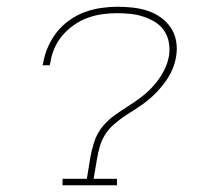

<svg xmlns="http://www.w3.org/2000/svg" viewBox="-20 -548 640 568"><path d="M326 0H165V-19H237L247 -81Q251 -104 258.5 -127.5Q266 -151 281 -170.5Q296 -190 316.5 -205Q337 -220 358.5 -233.5Q380 -247 400 -262.5Q420 -278 436.5 -297Q453 -316 464.5 -338Q476 -360 480 -383Q483 -403 479.5 -422.5Q476 -442 465.5 -457.5Q455 -473 438.5 -483Q422 -493 403.5 -499Q385 -505 365.5 -507Q346 -509 326 -509Q305 -509 283 -506Q261 -503 240 -495.5Q219 -488 199.5 -474.5Q180 -461 165 -443.5Q150 -426 141 -405Q132 -384 129 -363L127 -355H106L108 -363Q112 -387 122.5 -410.5Q133 -434 149 -454Q165 -474 186.5 -489Q208 -504 231.5 -512.5Q255 -521 279.5 -524.5Q304 -528 327 -528Q350 -528 373 -525.5Q396 -523 417 -516Q438 -509 455.5 -496.5Q473 -484 485 -466.5Q497 -449 501 -426.5Q505 -404 501 -381Q498 -362 490.5 -344Q483 -326 471.5 -309.5Q460 -293 446 -278Q432 -263 416.5 -250.5Q401 -238 383.5 -227Q366 -216 349.5 -205Q333 -194 317.5 -180.5Q302 -167 291.5 -150.5Q281 -134 275.5 -115.5Q270 -97 267 -78L257 -19H326Z"/></svg>

Font: Iosevka HT Thin Extended
Style: Italic
Weight: 100
Width: 7
Italic angle: -9°
Monospace: yes
Designer: Belleve Invis
Foundry: Belleve Invis
Version: Version 32.3.0; ttfautohint (v1.8.4)